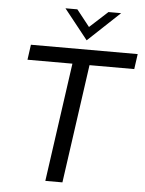

<svg xmlns="http://www.w3.org/2000/svg" viewBox="-60 -949 753 996"><g transform="rotate(5 317.0 -450.5)"><path d="M214 0 301 -618H67L78 -697H634L623 -618H390L303 0ZM364 -745 240 -901H302L370 -815L464 -901H530Z"/></g></svg>

Font: Hanken Grotesk
Style: Italic
Weight: 400
Italic angle: -8°
Designer: Alfredo Marco Pradil
Foundry: Hanken Design Co.
Version: Version 3.013